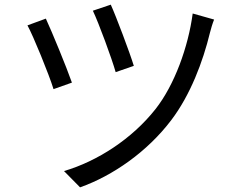

<svg xmlns="http://www.w3.org/2000/svg" viewBox="-20 -772 1040 825"><path d="M456 -752 379 -726C404 -674 461 -519 477 -462L555 -489C538 -545 478 -704 456 -752ZM808 -714C789 -571 730 -407 648 -303C547 -175 398 -79 255 -37L324 33C465 -17 613 -120 716 -256C798 -364 852 -507 882 -631C886 -647 893 -671 900 -688L808 -714ZM177 -692 98 -663C122 -620 191 -451 210 -389L289 -417C266 -483 203 -636 177 -692Z"/></svg>

Font: Noto Sans CJK JP Regular
Style: Regular
Weight: 400
Designer: Ryoko NISHIZUKA (kana & ideographs); Paul D. Hunt (Latin, Greek & Cyrillic); Wenlong ZHANG (bopomofo); Sandoll Communica
Foundry: Adobe Systems Incorporated
Version: Version 1.001;PS 1.001;hotconv 1.0.78;makeotf.lib2.5.61930